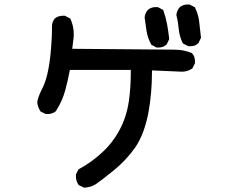

<svg xmlns="http://www.w3.org/2000/svg" viewBox="-20 -788 1040 868"><path d="M323.2 9.8Q323.2 6.8 323.2 1L335 -22.5Q391.6 -52.7 439.5 -96.7Q487.3 -139.6 519.5 -198.7Q551.8 -257.8 562.5 -330.1Q571.3 -392.6 571.3 -457Q571.3 -464.8 571.3 -471.7H295.9Q287.1 -424.8 274.4 -377.9Q261.7 -331.1 232.4 -285.2Q216.8 -272.5 195.3 -272.5Q192.4 -272.5 186.5 -272.5L163.1 -284.2Q150.4 -304.7 148.4 -325.2Q150.4 -347.7 172.9 -391.6Q203.1 -452.1 211.9 -585Q214.8 -624 214.8 -647.9Q214.8 -671.9 215.8 -678.7Q218.8 -693.4 227.5 -704.1Q242.2 -716.8 264.6 -716.8Q267.6 -716.8 273.4 -716.8L297.9 -704.1Q313.5 -669.9 313.5 -632.8Q313.5 -620.1 311.5 -607.4L306.6 -567.4L769.5 -563.5Q810.5 -563.5 847.7 -547.9Q856.4 -538.1 858.9 -528.8Q861.3 -519.5 861.3 -513.7Q861.3 -507.8 861.3 -502L849.6 -478.5Q828.1 -463.9 802.7 -463.9Q802.7 -463.9 667 -469.7Q667 -464.8 667 -460Q667 -369.1 651.4 -281.2Q632.8 -182.6 591.8 -122.1Q549.8 -62.5 494.1 -17.6Q438.5 27.3 415.5 43Q392.6 58.6 360.4 60.5L335.9 48.8Q323.2 31.2 323.2 9.8ZM648.4 -743.2Q657.2 -751 666.5 -753.4Q675.8 -755.9 681.6 -755.9Q687.5 -755.9 693.4 -755.9L717.8 -743.2Q729.5 -710 735.4 -678.2Q741.2 -646.5 745.1 -611.3L733.4 -586.9Q723.6 -578.1 714.4 -575.7Q705.1 -573.2 699.2 -573.2Q693.4 -573.2 687.5 -573.2L664.1 -585.9Q647.5 -616.2 642.6 -647.5Q637.7 -678.7 633.8 -709Q635.7 -728.5 648.4 -743.2ZM792 -754.9Q806.6 -767.6 827.1 -767.6Q831.1 -767.6 836.9 -767.6L861.3 -754.9Q872.1 -731.4 876 -714.8Q879.9 -698.2 880.9 -686.5L888.7 -617.2L877 -592.8Q867.2 -584 857.9 -581.5Q848.6 -579.1 842.8 -579.1Q836.9 -579.1 831.1 -579.1L806.6 -591.8Q791 -624 788.1 -656.7Q785.2 -689.5 777.3 -719.7Q779.3 -740.2 792 -754.9Z"/></svg>

Font: JasonHandwriting2
Style: SemiBold
Weight: 600
Version: Version 1.04.7